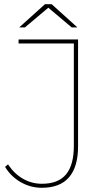

<svg xmlns="http://www.w3.org/2000/svg" viewBox="-20 -887 517 910"><path d="M178 3Q125 3 78.5 -23.5Q32 -50 4 -96L18 -108Q47 -64 88.5 -40Q130 -16 179 -16Q256 -16 293 -60.5Q330 -105 330 -196V-681H68V-700H350V-194Q350 -96 307 -46.5Q264 3 178 3ZM193 -867H225L347 -757H320L206 -853H212L98 -757H71Z"/></svg>

Font: Montserrat
Style: Regular
Weight: 400
Designer: Julieta Ulanovsky
Foundry: Julieta Ulanovsky
Version: Version 8.000